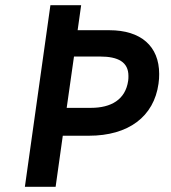

<svg xmlns="http://www.w3.org/2000/svg" viewBox="-20 -717 656 737"><path d="M75.5 0H193.5L221 -196H321C473.5 -196 571 -269.5 588.5 -396C590.5 -409 591 -421.5 591 -433C591 -540 520.5 -601 400 -601H278L291.5 -697H173.5ZM236 -303 264 -500H364C434 -500 473 -478.5 473 -425.5C473 -419.5 473 -413.5 472 -407C461.5 -334.5 406.5 -303 329 -303Z"/></svg>

Font: HK Grotesk
Style: Bold Italic
Weight: 700
Italic angle: -16°
Designer: Alfredo Marco Pradil
Foundry: Hanken Design Co.
Version: Version 3.001;FEAKit 1.0